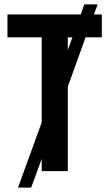

<svg xmlns="http://www.w3.org/2000/svg" viewBox="-20 -780 499 875"><path d="M289 0H170V-56L122 75H62L170 -222V-610H14V-714H348L364 -760H425L408 -714H444V-610H370L289 -385ZM289 -610V-552L310 -610Z"/></svg>

Font: Noto Sans Condensed SemiBold
Style: Regular
Weight: 600
Width: 3
Designer: Monotype Design Team
Foundry: Monotype Imaging Inc.
Version: Version 2.013; ttfautohint (v1.8.4.7-5d5b)